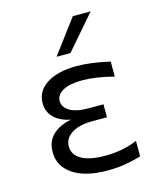

<svg xmlns="http://www.w3.org/2000/svg" viewBox="-122 -906 845 1006"><g transform="rotate(-15 301.0 -403.5)"><path d="M369.1 -817.9H465.8L307.1 -634.3H231.9ZM338.4 10.7Q216.8 10.7 149.7 -34.4Q82.5 -79.6 82.5 -156.7Q82.5 -214.8 119.4 -249.8Q156.2 -284.7 219.2 -296.4Q160.6 -308.6 129.4 -339.8Q98.1 -371.1 98.1 -418Q98.1 -483.4 157.7 -521.7Q217.3 -560.1 319.8 -560.1Q397 -560.1 499.5 -536.6V-455.1Q448.2 -468.3 406.2 -474.4Q364.3 -480.5 329.1 -480.5Q259.8 -480.5 223.6 -459.7Q187.5 -439 187.5 -405.3Q187.5 -372.1 222.4 -351.1Q257.3 -330.1 323.7 -330.1H404.8V-259.8H327.1Q253.9 -259.8 212.9 -233.4Q171.9 -207 171.9 -163.1Q171.9 -118.7 215.8 -93Q259.8 -67.4 345.2 -67.4Q441.9 -67.4 519.5 -101.1V-16.6Q472.2 -2.9 428.2 3.9Q384.3 10.7 338.4 10.7Z"/></g></svg>

Font: Vazir Code Hack
Style: Code-Hack
Weight: 400
Foundry: DejaVu fonts team - Redesigned by Saber Rastikerdar
Version: Version 1.1.2